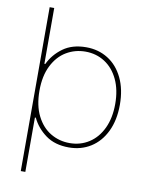

<svg xmlns="http://www.w3.org/2000/svg" viewBox="-95 -770 776 1014"><g transform="rotate(10 293.0 -263.5)"><path d="M112.3 -703.1V-378.9H87.9V-703.1ZM112.3 -148.4V175.8H87.9V-148.4ZM117.2 -115.7H112.3L109.9 1H87.9V-259.8L100.6 -264.6L111.3 -259.8Q111.3 -180.2 139.2 -125Q167 -69.8 213.4 -42.2Q259.8 -14.6 315.4 -14.6Q373.5 -14.6 419.4 -44.2Q465.3 -73.7 491.5 -129.2Q517.6 -184.6 517.6 -259.8L530.8 -264.6L542.5 -259.8Q542.5 -177.2 513.2 -116.5Q483.9 -55.7 432.4 -23.4Q380.9 8.8 315.4 8.8Q240.7 8.8 191.4 -27.1Q142.1 -63 117.2 -115.7ZM542.5 -259.8 530.8 -254.9 517.6 -259.8Q517.6 -335 491.5 -390.4Q465.3 -445.8 419.4 -475.3Q373.5 -504.9 315.4 -504.9Q259.8 -504.9 213.4 -477.3Q167 -449.7 139.2 -394.5Q111.3 -339.4 111.3 -259.8L100.6 -254.9L87.9 -259.8V-520.5H109.9L112.3 -403.8H117.2Q142.1 -456.5 191.4 -492.4Q240.7 -528.3 315.4 -528.3Q380.9 -528.3 432.4 -496.1Q483.9 -463.9 513.2 -403.1Q542.5 -342.3 542.5 -259.8Z"/></g></svg>

Font: Wand UI Pro
Style: Regular
Weight: 400
Designer: Andreas Faust
Version: Version 1.003;FEAKit 1.0